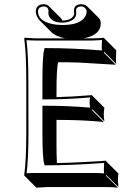

<svg xmlns="http://www.w3.org/2000/svg" viewBox="-20 -826 634 906"><path d="M246.6 -367.7Q314.9 -369.1 413.1 -377L416 -374L472.7 -317.4Q469.7 -303.7 469.7 -285.6Q469.7 -267.1 472.7 -253.4L416 -310.1L413.1 -307.1L469.7 -250.5Q371.6 -260.3 246.6 -260.3V-143.6Q246.6 -100.1 248.5 -56.6Q300.8 -57.6 358.9 -60.5Q417 -63.5 448.2 -65.4L480 -67.9L481.9 -64L538.6 -7.3Q536.6 8.8 536.6 25.4Q536.6 30.8 538.6 56.6L481.9 0L480 2.9L536.6 59.6Q511.7 56.6 476.6 56.6H203.6L151.4 59.6L95.2 2.9L94.2 0Q104 -68.4 104 -200.2V-444.8Q104 -573.7 94.2 -645L96.2 -647.9Q98.1 -647.9 147 -645H287.6Q244.6 -653.3 223.1 -673.8L166.5 -730.5Q149.4 -749 148.9 -772.9Q150.9 -805.2 186 -806.2Q201.7 -805.7 210.4 -796.9L267.1 -740.7Q272 -735.4 273.9 -729Q314.5 -729 327.6 -752.9Q330.1 -758.3 330.1 -763.2Q330.1 -766.1 329.1 -772Q328.6 -774.9 329.1 -775.9Q329.1 -800.8 354 -805.2Q358.4 -805.7 361.8 -806.2Q380.9 -805.7 390.6 -796.4L447.3 -740.2Q455.1 -731 455.6 -716.3Q455.6 -663.6 383.8 -647Q378.4 -646 373.5 -645H410.2Q446.3 -645 470.2 -647.9L472.2 -645L528.8 -588.4Q526.9 -561 526.9 -550.3Q526.9 -539.6 528.3 -524.4L472.2 -581.1L470.2 -577.1L526.4 -520.5Q526.4 -520.5 352.1 -530.8Q299.3 -532.7 254.4 -532.2Q246.6 -504.9 246.6 -388.7ZM273.9 -719.2Q230 -719.2 213.4 -745.6Q208.5 -754.4 208 -763.2Q208 -765.6 209 -776.4Q206.5 -795.4 186 -795.9Q160.2 -793 159.2 -772.9Q159.2 -728 223.6 -713.4Q247.1 -708 273.9 -708Q360.8 -708 383.3 -750Q388.7 -761.2 389.2 -772.9Q384.3 -794.4 361.8 -795.9Q339.8 -794.4 338.9 -776.4Q339.8 -768.1 339.8 -763.2Q339.8 -734.9 302.7 -723.1Q288.6 -719.2 273.9 -719.2ZM180.2 -200.2V-327.1H189.9Q305.2 -327.1 404.8 -317.9Q403.3 -330.6 402.8 -341.8Q402.8 -354 404.8 -366.2Q296.4 -356.9 189.9 -356.9H180.2V-444.8Q180.2 -562 188.5 -591.8L190.4 -599.1H198.2Q320.3 -599.1 460.9 -587.9Q460 -599.1 460 -606.9Q460 -616.2 461.4 -637.2Q438 -635.3 410.2 -634.8H147Q123 -634.8 105 -636.7Q113.8 -565.9 113.8 -444.8L114.3 -200.2Q114.3 -75.2 105.5 -8.3Q125 -9.8 147 -9.8H419.9Q448.2 -9.8 471.2 -7.8Q469.7 -24.4 470.2 -30.8Q470.2 -43 471.2 -57.1Q319.8 -45.9 198.2 -45.9H190.4L188.5 -53.2Q180.2 -82 180.2 -200.2Z"/></svg>

Font: Linux Biolinum Shadow O
Style: Regular
Weight: 400
Designer: Philipp H. Poll
Foundry: Philipp H. Poll
Version: Version 1.0.4